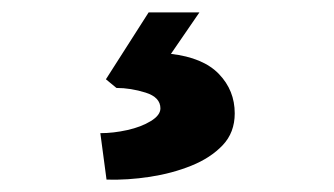

<svg xmlns="http://www.w3.org/2000/svg" viewBox="-20 -44 540 310"><path d="M152 246 142 171Q163 171 185.5 166Q208 161 223.5 151.5Q239 142 239 131Q239 113 215 105.5Q191 98 168 98L151 84L220 -24H302L256 43Q308 49 333.5 75.5Q359 102 359 139Q359 170 339.5 190.5Q320 211 289 223.5Q258 236 222 241.5Q186 247 152 246Z"/></svg>

Font: Lexend Deca
Style: Bold
Weight: 700
Designer: Bonnie Shaver-Troup, Thomas Jockin
Foundry: Lexend
Version: Version 1.008; ttfautohint (v1.8.4.7-5d5b)